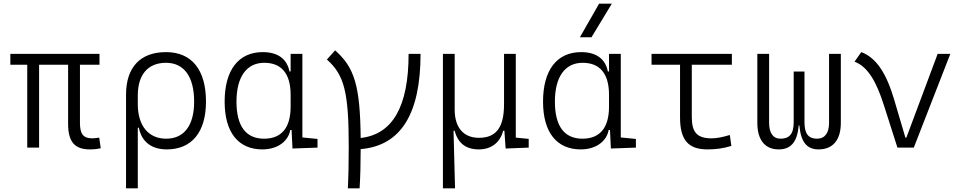

<svg xmlns="http://www.w3.org/2000/svg" viewBox="-20 -815 5313 1060"><path d="M476.1 9.8C500 9.8 516.1 7.8 536.1 3.4L527.8 -55.2C509.3 -52.2 497.6 -51.3 488.8 -51.3C439 -51.3 421.4 -76.7 421.4 -136.7V-457.5H529.3V-517.6H37.1V-457.5H130.4V0H195.8V-457.5H356V-131.8C356 -32.7 391.6 9.8 476.1 9.8Z M900.9 9.8C1038.6 9.8 1117.2 -85.4 1117.2 -253.9C1117.2 -429.7 1038.6 -527.3 896.5 -527.3C754.4 -527.3 675.8 -443.4 675.8 -292V224.6H740.7V-109.9H746.6C762.2 -29.8 819.3 9.8 900.9 9.8ZM740.7 -240.7V-287.6C740.7 -403.3 796.9 -468.3 896.5 -468.3C996.1 -468.3 1051.8 -391.6 1051.8 -253.9C1051.8 -122.6 996.6 -49.3 897.5 -49.3C800.8 -49.3 740.7 -119.1 740.7 -240.7Z M1428.2 9.8C1516.1 9.8 1572.3 -38.1 1582.5 -97.2H1589.8L1594.7 4.9L1732.9 0V-47.9L1649.4 -56.2V-517.6H1584.5V-420.4H1578.1C1565.4 -486.8 1517.1 -527.3 1430.7 -527.3C1296.4 -527.3 1220.2 -427.7 1220.2 -253.9C1220.2 -84 1295.9 9.8 1428.2 9.8ZM1584.5 -226.1C1584.5 -109.9 1534.2 -49.3 1438 -49.3C1337.4 -49.3 1285.6 -118.7 1285.6 -253.9C1285.6 -390.1 1340.8 -468.3 1439 -468.3C1534.2 -468.3 1584.5 -408.2 1584.5 -291.5Z M1900.4 224.6H1965.3C1969.2 163.6 1971.2 91.8 1971.2 8.3C2191.9 -10.3 2301.8 -184.6 2301.8 -517.6H2235.8C2235.8 -227.1 2147.9 -73.2 1971.2 -53.2C1968.3 -341.8 1937 -442.4 1830.1 -537.1L1784.7 -486.3C1881.3 -401.4 1905.3 -304.2 1905.3 -4.9C1905.3 84.5 1903.8 160.6 1900.4 224.6Z M2624 9.8C2691.4 9.8 2741.2 -27.3 2757.8 -93.3H2764.6L2771.5 4.9L2898.9 0V-48.3L2827.6 -55.2V-517.6H2762.7V-239.3C2762.7 -106 2715.3 -54.2 2624 -54.2C2539.6 -54.2 2490.2 -109.9 2490.2 -210V-517.6H2425.3V224.6H2492.2L2483.9 -93.3H2489.7C2508.8 -23.9 2552.2 9.8 2624 9.8Z M3186 9.8C3273.9 9.8 3330.1 -38.1 3340.3 -97.2H3347.7L3352.5 4.9L3490.7 0V-47.9L3407.2 -56.2V-517.6H3342.3V-420.4H3335.9C3323.2 -486.8 3274.9 -527.3 3188.5 -527.3C3054.2 -527.3 2978 -427.7 2978 -253.9C2978 -84 3053.7 9.8 3186 9.8ZM3342.3 -226.1C3342.3 -109.9 3292 -49.3 3195.8 -49.3C3095.2 -49.3 3043.5 -118.7 3043.5 -253.9C3043.5 -390.1 3098.6 -468.3 3196.8 -468.3C3292 -468.3 3342.3 -408.2 3342.3 -291.5ZM3181.6 -609.4H3245.6L3357.9 -794.9H3287.6Z M3885.3 9.8C3933.1 9.8 3972.2 4.4 4017.6 -9.3L4009.3 -69.8C3967.3 -57.1 3936.5 -51.3 3908.2 -51.3C3827.1 -51.3 3799.3 -86.4 3799.3 -168.5V-457.5H4020.5V-517.6H3577.1V-457.5H3734.4V-166.5C3734.4 -43 3779.3 9.8 3885.3 9.8Z M4499 9.8C4579.1 9.8 4622.1 -43 4622.1 -136.7V-517.6H4557.1V-136.7C4557.1 -81.1 4534.2 -49.3 4490.7 -49.3C4445.3 -49.3 4421.4 -74.2 4421.4 -140.1V-419.9H4361.8V-140.1C4361.8 -74.2 4336.9 -49.3 4289.1 -49.3C4248 -49.3 4226.1 -81.1 4226.1 -136.7V-517.6H4161.1V-136.7C4161.1 -43 4202.6 9.8 4279.3 9.8C4345.2 9.8 4381.8 -29.8 4389.6 -122.6H4393.1C4401.4 -29.8 4435.5 9.8 4499 9.8Z M4934.6 0H5024.9L5226.6 -517.6H5156.7L4983.9 -55.2H4978.5L4915.5 -268.6C4873.5 -409.7 4817.9 -496.6 4734.9 -527.3L4697.8 -474.6C4771.5 -446.3 4818.8 -364.3 4860.8 -231Z"/></svg>

Font: Cascadia Mono NF Light
Style: Regular
Weight: 300
Monospace: yes
Designer: Aaron Bell
Foundry: Saja Typeworks
Version: Version 2404.023